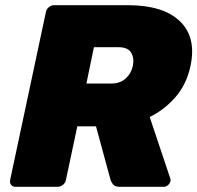

<svg xmlns="http://www.w3.org/2000/svg" viewBox="-20 -720 761 740"><path d="M39 0Q29 0 23 -7.5Q17 -15 19 -26L157 -674Q159 -685 168.5 -692.5Q178 -700 188 -700H473Q609 -700 673.5 -638Q738 -576 714 -465Q699 -395 656.5 -346Q614 -297 557 -269L636 -33Q637 -30 637.5 -27.5Q638 -25 637 -22Q635 -13 627.5 -6.5Q620 0 611 0H442Q423 0 415.5 -9.5Q408 -19 406 -27L350 -233H278L234 -26Q232 -15 222.5 -7.5Q213 0 202 0ZM313 -398H408Q443 -398 464.5 -417.5Q486 -437 492 -466Q498 -496 485.5 -517Q473 -538 437 -538H342Z"/></svg>

Font: Rubik Light ExtraBold
Style: Italic
Weight: 800
Italic angle: -12°
Version: Version 2.104